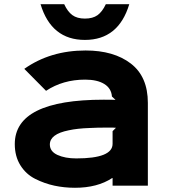

<svg xmlns="http://www.w3.org/2000/svg" viewBox="-20 -878 798 909"><path d="M513 -257 529 -273Q523 -274 491 -274Q438 -274 404 -272Q346 -270 305 -261Q216 -243 216 -194Q216 -161 252 -144.5Q288 -128 341 -128Q513 -128 513 -197ZM680 -391V1H513V-35H511Q441 11 335 11Q284 11 237.5 1Q191 -9 147 -31Q103 -53 76.5 -95.5Q50 -138 50 -196Q50 -406 471 -406Q521 -406 527 -405L510 -421Q507 -460 473.5 -480.5Q440 -501 383 -501Q278 -501 198 -448L95 -552Q218 -639 385 -639Q519 -639 599.5 -577Q680 -515 680 -391ZM481 -858H592Q541 -689 382 -689Q223 -689 172 -858H284Q300 -823 322.5 -806.5Q345 -790 382 -790Q419 -790 441.5 -806Q464 -822 481 -858Z"/></svg>

Font: Sinkin Sans 700 Bold
Style: Bold
Weight: 700
Designer: Keith Bates
Foundry: K-Type
Version: Sinkin Sans (version 1.0)  by Keith Bates   •   © 2014   www